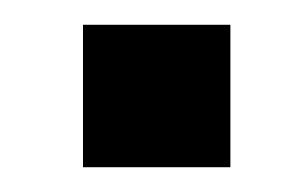

<svg xmlns="http://www.w3.org/2000/svg" viewBox="-20 -112 240 155"><path d="M47 23V-92H166V23Z"/></svg>

Font: Do Hyeon
Style: Regular
Weight: 400
Version: Version 1.001